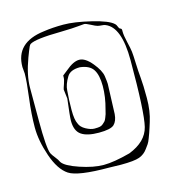

<svg xmlns="http://www.w3.org/2000/svg" viewBox="-85 -595 619 676"><g transform="rotate(-15 224.0 -257.5)"><path d="M30 -391 28 -415Q28 -504 133 -517Q166 -522 205.5 -522Q245 -522 305.5 -507.5Q366 -493 383 -476Q386 -474 389.5 -465Q393 -456 398 -456Q401 -454 401 -450V-444Q401 -430 407 -405Q413 -380 414.5 -367.5Q416 -355 417 -325.5Q418 -296 420.5 -270Q423 -244 423 -196.5Q423 -149 411 -112Q410 -109 405.5 -94.5Q401 -80 399 -75Q397 -70 392.5 -57.5Q388 -45 383.5 -38.5Q379 -32 373 -24Q361 -7 342 0Q323 7 274 7L232 6Q118 6 86 -15Q54 -36 34.5 -93Q15 -150 15 -198Q15 -246 22.5 -304.5Q30 -363 30 -391ZM402 -340Q402 -461 349 -482Q345 -484 336.5 -484.5Q328 -485 321.5 -486.5Q315 -488 299 -496.5Q283 -505 277 -505Q271 -505 254 -503Q237 -501 192 -500Q97 -499 77 -486Q72 -482 65.5 -464Q59 -446 57 -442Q35 -383 35 -337V-217Q35 -119 44 -97Q48 -89 57 -78Q66 -67 70 -58Q81 -41 130 -24.5Q179 -8 216 -8Q253 -8 313 -24Q377 -49 389.5 -99.5Q402 -150 402 -340ZM152 -267 148 -301Q149 -306 154 -320Q159 -334 159 -343V-349Q163 -352 178 -364Q206 -388 227.5 -388Q249 -388 273 -359Q297 -330 300 -308.5Q303 -287 303 -280L299 -171Q297 -146 284.5 -134Q272 -122 229 -122Q186 -122 165 -136.5Q144 -151 144 -188Q144 -203 152 -267ZM272 -195Q284 -238 284 -277.5Q284 -317 271 -337.5Q258 -358 223 -362Q188 -362 176 -342Q160 -316 159 -294Q156 -259 156 -223.5Q156 -188 164 -173Q169 -159 186.5 -149.5Q204 -140 217.5 -140Q231 -140 237.5 -141.5Q244 -143 249 -147.5Q254 -152 257 -155Q260 -158 263.5 -167Q267 -176 268 -179Q269 -182 272 -195Z"/></g></svg>

Font: Londrina Sketch
Style: Regular
Weight: 400
Designer: Marcelo Magalhaes
Foundry: Marcelo Magalhaes
Version: Version 1.001 2011